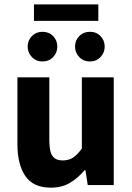

<svg xmlns="http://www.w3.org/2000/svg" viewBox="-20 -852 608 884"><path d="M214 12Q133.3 12 96.7 -41.5Q60.2 -95 60.2 -188V-496H207.1V-207Q207.1 -153.2 222 -133.3Q236.9 -113.3 268.5 -113.3Q296 -113.3 315.8 -126Q335.5 -138.6 356.8 -167.9V-496H503.7V0H384L373.3 -68.6H369.7Q338.8 -31.8 301.7 -9.9Q264.5 12 214 12ZM175.6 -569Q146.2 -569 126.8 -589.3Q107.4 -609.6 107.4 -637.3Q107.4 -666.1 126.8 -685.8Q146.2 -705.6 175.6 -705.6Q205.5 -705.6 224.7 -685.8Q243.9 -666.1 243.9 -637.3Q243.9 -609.6 224.7 -589.3Q205.5 -569 175.6 -569ZM393.8 -569Q364.3 -569 344.9 -589.3Q325.5 -609.6 325.5 -637.3Q325.5 -666.1 344.9 -685.8Q364.3 -705.6 393.8 -705.6Q423.7 -705.6 442.8 -685.8Q462 -666.1 462 -637.3Q462 -609.6 442.8 -589.3Q423.7 -569 393.8 -569ZM136.4 -755.9V-831.7H432.7V-755.9Z"/></svg>

Font: Source Sans 3
Style: Regular
Weight: 200
Designer: Paul D. Hunt
Foundry: Adobe
Version: Version 3.046;hotconv 1.0.118;makeotfexe 2.5.65603